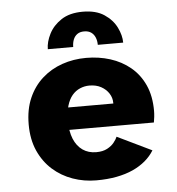

<svg xmlns="http://www.w3.org/2000/svg" viewBox="-52 -758 754 817"><g transform="rotate(-5 325.0 -349.0)"><path d="M327 11Q274.5 11 226.5 -6Q178.5 -23 141.2 -56.2Q104 -89.5 82.2 -138.2Q60.5 -187 60.5 -251Q60.5 -315 81.8 -363.5Q103 -412 140.2 -445.2Q177.5 -478.5 225.8 -495.2Q274 -512 328.5 -512Q382.5 -512 431 -496.8Q479.5 -481.5 517 -450.5Q554.5 -419.5 575.8 -372.5Q597 -325.5 597 -262.5Q597 -250.5 595.5 -236.8Q594 -223 592 -213H193.5V-308.5H427Q427 -309.5 427 -310Q427 -310.5 427 -312Q427 -333 415.2 -351.5Q403.5 -370 382.2 -381.8Q361 -393.5 332 -393.5Q311 -393.5 291.8 -385.2Q272.5 -377 258.2 -360Q244 -343 236 -316.2Q228 -289.5 228 -252.5Q228 -207 241.2 -174.8Q254.5 -142.5 279 -125.5Q303.5 -108.5 337 -108.5Q365 -108.5 383.8 -118.5Q402.5 -128.5 413.2 -142Q424 -155.5 428.5 -166.5L575.5 -95.5Q560.5 -71 537.5 -51.5Q514.5 -32 483.8 -18Q453 -4 413.8 3.5Q374.5 11 327 11ZM331 -709Q387.5 -709 422.8 -685.5Q458 -662 474.8 -628Q491.5 -594 491.5 -563H383Q383 -580.5 377.2 -594.5Q371.5 -608.5 359.8 -616.8Q348 -625 330 -625Q312 -625 300.5 -616.8Q289 -608.5 283.5 -594.5Q278 -580.5 278 -563H169.5Q169.5 -594 186.8 -628Q204 -662 239.5 -685.5Q275 -709 331 -709Z"/></g></svg>

Font: Trispace Thin
Style: Bold
Weight: 700
Version: Version 1.210